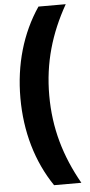

<svg xmlns="http://www.w3.org/2000/svg" viewBox="-65 -835 508 1087"><g transform="rotate(-5 189.0 -291.5)"><path d="M50 -292C50 -101 100 73 197 216H352C262 57 214 -105 214 -292C214 -478 262 -640 352 -799H197C100 -656 50 -482 50 -292Z"/></g></svg>

Font: Noto Sans Sinhala Condensed Black
Style: Regular
Weight: 900
Width: 3
Designer: Jelle Bosma - Monotype Design Team
Foundry: Monotype Imaging Inc.
Version: Version 2.006